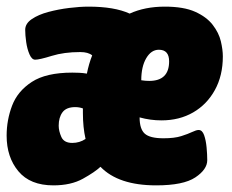

<svg xmlns="http://www.w3.org/2000/svg" viewBox="-29 -551 699 579"><path d="M132 8Q62 8 26.5 -34.5Q-9 -77 -9 -142Q-9 -189 7.5 -232.5Q24 -276 67 -304Q110 -332 189 -332Q199 -332 210 -331.5Q221 -331 233 -329Q239 -359 249 -384Q237 -394 213 -394Q164 -394 127 -382.5Q90 -371 77 -371Q67 -371 60 -387Q53 -403 50 -424Q47 -445 47 -461Q47 -480 67 -493.5Q87 -507 117 -515Q147 -523 179.5 -527Q212 -531 238 -531Q316 -531 362 -510Q408 -531 468 -531Q525 -531 559.5 -515.5Q594 -500 612.5 -476Q631 -452 637 -426.5Q643 -401 643 -381Q643 -323 619 -279.5Q595 -236 553.5 -212Q512 -188 458 -188Q424 -188 392 -197Q392 -162 407.5 -148Q423 -134 464 -134Q497 -134 517.5 -140.5Q538 -147 550.5 -153Q563 -159 570 -159Q581 -159 586.5 -143.5Q592 -128 594 -106.5Q596 -85 596 -68Q596 -40 560 -16Q524 8 442 8Q328 8 274 -48Q257 -32 221 -12Q185 8 132 8ZM421 -307Q481 -307 481 -366Q481 -401 450 -401Q427 -401 412 -375.5Q397 -350 397 -309Q403 -308 409 -307.5Q415 -307 421 -307ZM148 -172Q148 -156 156 -138Q164 -120 189 -120Q211 -120 229 -132Q221 -167 221 -210Q221 -217 221 -224Q210 -228 198 -228Q171 -228 159.5 -212.5Q148 -197 148 -172Z"/></svg>

Font: Asap Condensed Condensed Black
Style: Italic
Weight: 900
Width: 3
Italic angle: -6°
Designer: Pablo Cosgaya
Foundry: Omnibus-Type
Version: Version 3.001; ttfautohint (v1.8.4.7-5d5b)